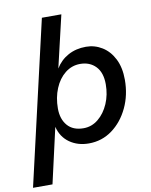

<svg xmlns="http://www.w3.org/2000/svg" viewBox="-131 -775 817 1039"><g transform="rotate(-10 277.0 -255.0)"><path d="M-35 194 172 -704H279L212 -418Q238 -461 281 -484.5Q324 -508 379 -508Q427 -508 467.5 -483Q508 -458 532 -410.5Q556 -363 556 -296Q556 -212 523 -142.5Q490 -73 433.5 -31.5Q377 10 305 10Q244 10 199.5 -21.5Q155 -53 141 -110L72 194ZM291 -76Q336 -76 372 -105.5Q408 -135 429 -183.5Q450 -232 450 -290Q450 -354 417.5 -388Q385 -422 332 -422Q286 -422 249.5 -393Q213 -364 192.5 -314.5Q172 -265 172 -205Q172 -147 202.5 -111.5Q233 -76 291 -76Z"/></g></svg>

Font: Prodigy Sans Medium
Style: Italic
Weight: 500
Italic angle: -13°
Designer: Wei Huang
Foundry: Wei Huang
Version: Version 1.003; ttfautohint (v1.8.3)